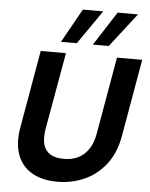

<svg xmlns="http://www.w3.org/2000/svg" viewBox="-62 -999 829 1061"><g transform="rotate(5 352.5 -468.0)"><path d="M296 12Q211 12 154 -21.5Q97 -55 74 -118.5Q51 -182 67 -271L142 -700H282L206 -271Q198 -222 207 -187.5Q216 -153 244.5 -135Q273 -117 320 -117Q366 -117 400.5 -134Q435 -151 458 -185.5Q481 -220 490 -271L565 -700H705L630 -271Q613 -175 563.5 -112Q514 -49 444.5 -18.5Q375 12 296 12ZM426 -760 547 -948H660L514 -760ZM249 -760 354 -948H467L337 -760Z"/></g></svg>

Font: DM Sans 16pt ExtraBold
Style: Italic
Weight: 800
Italic angle: -10°
Version: Version 4.004;gftools[0.9.30]